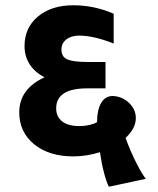

<svg xmlns="http://www.w3.org/2000/svg" viewBox="-20 -678 598 728"><path d="M53 -252Q53 -341 149 -385Q113 -403 93 -433.5Q73 -464 73 -503Q73 -573 124 -615.5Q175 -658 258 -658Q337 -658 411 -626V-513Q335 -543 280 -543Q250 -543 231.5 -528.5Q213 -514 213 -490Q213 -462 236 -452.5Q259 -443 311 -443H380V-343H311Q193 -343 193 -267Q193 -235 216 -217.5Q239 -200 280 -200Q302 -200 320.5 -204.5Q339 -209 348 -215Q348 -261 363.5 -287.5Q379 -314 407 -314Q442 -313 468.5 -288.5Q495 -264 495 -230Q495 -191 456 -155Q476 -101 497.5 -59Q519 -17 533 0L393 30Q384 14 374.5 -22.5Q365 -59 359 -101Q309 -85 258 -85Q166 -85 109.5 -131Q53 -177 53 -252Z"/></svg>

Font: Madhuban SemiBold
Style: Regular
Weight: 600
Designer: jaikishan Patel
Foundry: MagicType
Version: Version 1.000